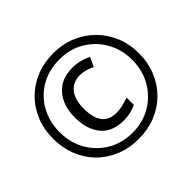

<svg xmlns="http://www.w3.org/2000/svg" viewBox="-166 -939 1163 1163"><g transform="rotate(-45 415.5 -357.0)"><path d="M416 10Q334 10 266.5 -18Q199 -46 150.5 -95.5Q102 -145 75.5 -212Q49 -279 49 -357Q49 -438 76.5 -505Q104 -572 153.5 -621Q203 -670 270 -697Q337 -724 416 -724Q494 -724 560.5 -696.5Q627 -669 677 -619.5Q727 -570 755 -503Q783 -436 783 -357Q783 -277 755.5 -210Q728 -143 678.5 -93.5Q629 -44 562 -17Q495 10 416 10ZM416 -43Q504 -43 574 -84Q644 -125 685 -196Q726 -267 726 -357Q726 -445 686 -516Q646 -587 576 -629Q506 -671 416 -671Q324 -671 254 -630Q184 -589 144.5 -518Q105 -447 105 -357Q105 -268 145.5 -197Q186 -126 256 -84.5Q326 -43 416 -43ZM430 -133Q333 -133 283 -193Q233 -253 233 -356Q233 -456 285.5 -518Q338 -580 435 -580Q500 -580 558 -550L530 -491Q481 -516 436 -516Q376 -516 342.5 -474Q309 -432 309 -357Q309 -278 339 -237.5Q369 -197 435 -197Q458 -197 486 -203.5Q514 -210 540 -220V-157Q515 -146 489 -139.5Q463 -133 430 -133Z"/></g></svg>

Font: Noto Sans Myanmar SemiCondensed
Style: Regular
Weight: 400
Width: 4
Designer: Monotype Design Team
Foundry: Monotype Imaging Inc.
Version: Version 2.107; ttfautohint (v1.8.4.7-5d5b)